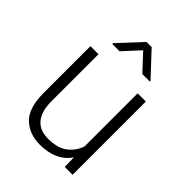

<svg xmlns="http://www.w3.org/2000/svg" viewBox="-215 -858 979 979"><g transform="rotate(45 274.5 -368.5)"><path d="M474.1 0V-528.3H415V-145.5C405.3 -115.7 387.7 -90.8 362.8 -71.3C337.4 -51.3 301.3 -41.5 254.9 -41.5C188.5 -41.5 132.8 -77.1 132.8 -189.5V-528.3H74.7V-190.4C74.7 -118.7 90.8 -67.4 122.6 -36.6C154.3 -5.9 196.3 9.8 248 9.8C328.6 9.8 383.3 -19 416 -67.4L417.5 0ZM261.7 -745.6 145.5 -620.6V-614.7H198.2L279.8 -703.6L362.3 -614.7H416.5V-619.6L298.8 -745.6Z"/></g></svg>

Font: Vazirmatn ExtraLight
Style: Regular
Weight: 200
Designer: Saber Rastikerdar
Foundry: Saber Rastikerdar
Version: Version 33.003